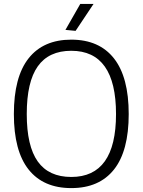

<svg xmlns="http://www.w3.org/2000/svg" viewBox="-20 -953 731 983"><path d="M315 -800 391 -933H459L367 -795ZM345 10Q202 10 126.5 -85Q51 -180 51 -369Q51 -559 126.5 -654.5Q202 -750 345 -750Q488 -750 563.5 -654Q639 -558 639 -369Q639 -180 563.5 -85Q488 10 345 10ZM345 -47Q574 -47 574 -369Q574 -693 345 -693Q230 -693 173.5 -613.5Q117 -534 117 -369Q117 -205 173.5 -126Q230 -47 345 -47Z"/></svg>

Font: Encode Sans Narrow
Style: Light
Weight: 300
Designer: Pablo Impallari, Andres Torresi
Foundry: Pablo Impallari, Andres Torresi
Version: Version 1.000; ttfautohint (v1.00) -l 8 -r 50 -G 200 -x 14 -